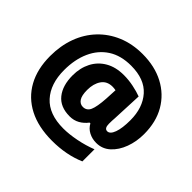

<svg xmlns="http://www.w3.org/2000/svg" viewBox="-186 -986 1221 1221"><g transform="rotate(45 424.5 -375.0)"><path d="M812 -420Q812 -353 790.5 -295Q769 -237 729.5 -201Q690 -165 636 -165Q599 -165 568.5 -181Q538 -197 522 -227H515Q493 -198 463.5 -181.5Q434 -165 397 -165Q312 -165 269 -218.5Q226 -272 226 -363Q226 -430 253 -482.5Q280 -535 331.5 -565Q383 -595 456 -595Q499 -595 542.5 -586Q586 -577 618 -565L609 -359Q608 -350 607.5 -336Q607 -322 607 -309Q607 -267 633 -267Q658 -267 673 -308Q688 -349 688 -421Q688 -533 627.5 -601.5Q567 -670 446 -670Q354 -670 291.5 -629.5Q229 -589 196.5 -516.5Q164 -444 164 -349Q164 -225 229 -153.5Q294 -82 423 -82Q475 -82 538 -94.5Q601 -107 657 -129V-20Q555 24 428 24Q304 24 217 -21Q130 -66 84 -149.5Q38 -233 38 -349Q38 -442 66.5 -519.5Q95 -597 149 -654Q203 -711 278 -742.5Q353 -774 445 -774Q555 -774 637.5 -730.5Q720 -687 766 -608Q812 -529 812 -420ZM357 -363Q357 -313 372.5 -290Q388 -267 414 -267Q448 -267 462.5 -299.5Q477 -332 482 -410L486 -489Q470 -492 457 -492Q407 -492 382 -455.5Q357 -419 357 -363Z"/></g></svg>

Font: Noto Sans Tamil UI SemiCondensed Black
Style: Regular
Weight: 900
Width: 4
Designer: Jelle Bosma - Monotype Design Team
Foundry: Monotype Imaging Inc.
Version: Version 2.004; ttfautohint (v1.8.4.7-5d5b)